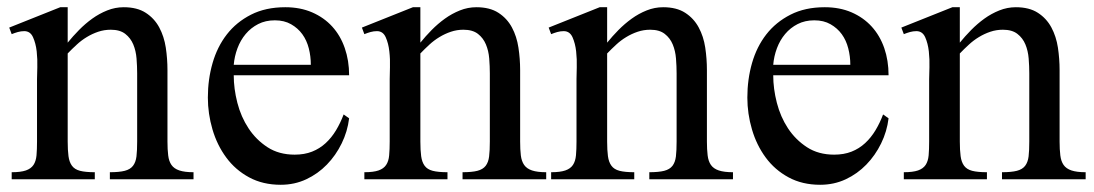

<svg xmlns="http://www.w3.org/2000/svg" viewBox="-20 -494 3013 529"><path d="M282.7 0V-19.5Q308.6 -19.5 323.7 -23.4Q338.9 -27.3 346.4 -37.1Q354 -46.9 356 -63Q357.9 -79.1 357.9 -104V-292Q357.9 -311.5 356.2 -332.8Q354.5 -354 347.2 -371.6Q339.8 -389.2 325.2 -400.6Q310.5 -412.1 285.2 -412.1Q267.1 -412.1 250.5 -406.5Q233.9 -400.9 219 -391.8Q204.1 -382.8 191.2 -370.8Q178.2 -358.9 166.5 -346.7V-104Q166.5 -80.1 168.7 -63.7Q170.9 -47.4 178.2 -37.4Q185.5 -27.3 200.4 -23.4Q215.3 -19.5 241.2 -19.5V0H12.2V-19.5Q37.1 -19.5 51.3 -24.4Q65.4 -29.3 72.3 -39.6Q79.1 -49.8 80.6 -65.9Q82 -82 82 -104V-275.9Q82 -286.6 82.8 -308.6Q83.5 -330.6 81.1 -352.5Q78.6 -374.5 71 -391.4Q63.5 -408.2 46.9 -408.2Q38.1 -408.2 29.3 -405.8Q20.5 -403.3 12.2 -399.9L5.4 -418L146 -474.1H166.5V-376.5Q180.7 -394 197.8 -411.4Q214.8 -428.7 234.1 -442.6Q253.4 -456.5 275.4 -465.3Q297.4 -474.1 320.8 -474.1Q357.9 -474.1 381.6 -458.7Q405.3 -443.4 418.7 -418.5Q432.1 -393.6 436.8 -362.8Q441.4 -332 441.4 -300.8V-104Q441.4 -82 443.4 -65.9Q445.3 -49.8 452.4 -39.6Q459.5 -29.3 474.1 -24.4Q488.8 -19.5 513.2 -19.5V0Z M941.9 -168Q937.5 -131.8 921.4 -98.9Q905.3 -65.9 880.6 -40.5Q856 -15.1 823.7 0Q791.5 15.1 753.4 15.1Q704.1 15.1 666.3 -5.4Q628.4 -25.9 603.3 -60.1Q578.1 -94.2 565.4 -137.5Q552.7 -180.7 552.7 -225.1Q552.7 -275.4 565.7 -320.3Q578.6 -365.2 605 -399.2Q631.3 -433.1 671.6 -453.6Q711.9 -474.1 766.1 -474.1Q807.1 -474.1 839.8 -460Q872.6 -445.8 895.3 -420.9Q918 -396 929.9 -361.6Q941.9 -327.1 941.9 -286.6H624Q624 -249.5 634 -210.7Q644 -171.9 664.8 -140.4Q685.5 -108.9 717 -88.4Q748.5 -67.9 792 -67.9Q818.8 -67.9 839.8 -76.2Q860.8 -84.5 877.2 -99.6Q893.6 -114.7 905.8 -135Q918 -155.3 926.8 -178.7ZM836.4 -315.4Q836.4 -338.9 830.8 -360.8Q825.2 -382.8 813 -399.7Q800.8 -416.5 782 -427.2Q763.2 -438 737.3 -438Q711.4 -438 691.4 -427.7Q671.4 -417.5 657 -400.4Q642.6 -383.3 634.3 -361.1Q626 -338.9 624 -315.4Z M1254.4 0V-19.5Q1280.3 -19.5 1295.4 -23.4Q1310.5 -27.3 1318.1 -37.1Q1325.7 -46.9 1327.6 -63Q1329.6 -79.1 1329.6 -104V-292Q1329.6 -311.5 1327.9 -332.8Q1326.2 -354 1318.8 -371.6Q1311.5 -389.2 1296.9 -400.6Q1282.2 -412.1 1256.8 -412.1Q1238.8 -412.1 1222.2 -406.5Q1205.6 -400.9 1190.7 -391.8Q1175.8 -382.8 1162.8 -370.8Q1149.9 -358.9 1138.2 -346.7V-104Q1138.2 -80.1 1140.4 -63.7Q1142.6 -47.4 1149.9 -37.4Q1157.2 -27.3 1172.1 -23.4Q1187 -19.5 1212.9 -19.5V0H983.9V-19.5Q1008.8 -19.5 1022.9 -24.4Q1037.1 -29.3 1043.9 -39.6Q1050.8 -49.8 1052.2 -65.9Q1053.7 -82 1053.7 -104V-275.9Q1053.7 -286.6 1054.4 -308.6Q1055.2 -330.6 1052.7 -352.5Q1050.3 -374.5 1042.7 -391.4Q1035.2 -408.2 1018.6 -408.2Q1009.8 -408.2 1001 -405.8Q992.2 -403.3 983.9 -399.9L977.1 -418L1117.7 -474.1H1138.2V-376.5Q1152.3 -394 1169.4 -411.4Q1186.5 -428.7 1205.8 -442.6Q1225.1 -456.5 1247.1 -465.3Q1269 -474.1 1292.5 -474.1Q1329.6 -474.1 1353.3 -458.7Q1377 -443.4 1390.4 -418.5Q1403.8 -393.6 1408.4 -362.8Q1413.1 -332 1413.1 -300.8V-104Q1413.1 -82 1415 -65.9Q1417 -49.8 1424.1 -39.6Q1431.2 -29.3 1445.8 -24.4Q1460.4 -19.5 1484.9 -19.5V0Z M1769 0V-19.5Q1794.9 -19.5 1810.1 -23.4Q1825.2 -27.3 1832.8 -37.1Q1840.3 -46.9 1842.3 -63Q1844.2 -79.1 1844.2 -104V-292Q1844.2 -311.5 1842.5 -332.8Q1840.8 -354 1833.5 -371.6Q1826.2 -389.2 1811.5 -400.6Q1796.9 -412.1 1771.5 -412.1Q1753.4 -412.1 1736.8 -406.5Q1720.2 -400.9 1705.3 -391.8Q1690.4 -382.8 1677.5 -370.8Q1664.6 -358.9 1652.8 -346.7V-104Q1652.8 -80.1 1655 -63.7Q1657.2 -47.4 1664.6 -37.4Q1671.9 -27.3 1686.8 -23.4Q1701.7 -19.5 1727.5 -19.5V0H1498.5V-19.5Q1523.4 -19.5 1537.6 -24.4Q1551.8 -29.3 1558.6 -39.6Q1565.4 -49.8 1566.9 -65.9Q1568.4 -82 1568.4 -104V-275.9Q1568.4 -286.6 1569.1 -308.6Q1569.8 -330.6 1567.4 -352.5Q1564.9 -374.5 1557.4 -391.4Q1549.8 -408.2 1533.2 -408.2Q1524.4 -408.2 1515.6 -405.8Q1506.8 -403.3 1498.5 -399.9L1491.7 -418L1632.3 -474.1H1652.8V-376.5Q1667 -394 1684.1 -411.4Q1701.2 -428.7 1720.5 -442.6Q1739.7 -456.5 1761.7 -465.3Q1783.7 -474.1 1807.1 -474.1Q1844.2 -474.1 1867.9 -458.7Q1891.6 -443.4 1905 -418.5Q1918.5 -393.6 1923.1 -362.8Q1927.7 -332 1927.7 -300.8V-104Q1927.7 -82 1929.7 -65.9Q1931.6 -49.8 1938.7 -39.6Q1945.8 -29.3 1960.4 -24.4Q1975.1 -19.5 1999.5 -19.5V0Z M2428.2 -168Q2423.8 -131.8 2407.7 -98.9Q2391.6 -65.9 2366.9 -40.5Q2342.3 -15.1 2310.1 0Q2277.8 15.1 2239.7 15.1Q2190.4 15.1 2152.6 -5.4Q2114.7 -25.9 2089.6 -60.1Q2064.5 -94.2 2051.8 -137.5Q2039.1 -180.7 2039.1 -225.1Q2039.1 -275.4 2052 -320.3Q2064.9 -365.2 2091.3 -399.2Q2117.7 -433.1 2158 -453.6Q2198.2 -474.1 2252.4 -474.1Q2293.5 -474.1 2326.2 -460Q2358.9 -445.8 2381.6 -420.9Q2404.3 -396 2416.3 -361.6Q2428.2 -327.1 2428.2 -286.6H2110.4Q2110.4 -249.5 2120.4 -210.7Q2130.4 -171.9 2151.1 -140.4Q2171.9 -108.9 2203.4 -88.4Q2234.9 -67.9 2278.3 -67.9Q2305.2 -67.9 2326.2 -76.2Q2347.2 -84.5 2363.5 -99.6Q2379.9 -114.7 2392.1 -135Q2404.3 -155.3 2413.1 -178.7ZM2322.8 -315.4Q2322.8 -338.9 2317.1 -360.8Q2311.5 -382.8 2299.3 -399.7Q2287.1 -416.5 2268.3 -427.2Q2249.5 -438 2223.6 -438Q2197.8 -438 2177.7 -427.7Q2157.7 -417.5 2143.3 -400.4Q2128.9 -383.3 2120.6 -361.1Q2112.3 -338.9 2110.4 -315.4Z M2740.7 0V-19.5Q2766.6 -19.5 2781.7 -23.4Q2796.9 -27.3 2804.4 -37.1Q2812 -46.9 2814 -63Q2815.9 -79.1 2815.9 -104V-292Q2815.9 -311.5 2814.2 -332.8Q2812.5 -354 2805.2 -371.6Q2797.9 -389.2 2783.2 -400.6Q2768.6 -412.1 2743.2 -412.1Q2725.1 -412.1 2708.5 -406.5Q2691.9 -400.9 2677 -391.8Q2662.1 -382.8 2649.2 -370.8Q2636.2 -358.9 2624.5 -346.7V-104Q2624.5 -80.1 2626.7 -63.7Q2628.9 -47.4 2636.2 -37.4Q2643.6 -27.3 2658.4 -23.4Q2673.3 -19.5 2699.2 -19.5V0H2470.2V-19.5Q2495.1 -19.5 2509.3 -24.4Q2523.4 -29.3 2530.3 -39.6Q2537.1 -49.8 2538.6 -65.9Q2540 -82 2540 -104V-275.9Q2540 -286.6 2540.8 -308.6Q2541.5 -330.6 2539.1 -352.5Q2536.6 -374.5 2529.1 -391.4Q2521.5 -408.2 2504.9 -408.2Q2496.1 -408.2 2487.3 -405.8Q2478.5 -403.3 2470.2 -399.9L2463.4 -418L2604 -474.1H2624.5V-376.5Q2638.7 -394 2655.8 -411.4Q2672.9 -428.7 2692.1 -442.6Q2711.4 -456.5 2733.4 -465.3Q2755.4 -474.1 2778.8 -474.1Q2815.9 -474.1 2839.6 -458.7Q2863.3 -443.4 2876.7 -418.5Q2890.1 -393.6 2894.8 -362.8Q2899.4 -332 2899.4 -300.8V-104Q2899.4 -82 2901.4 -65.9Q2903.3 -49.8 2910.4 -39.6Q2917.5 -29.3 2932.1 -24.4Q2946.8 -19.5 2971.2 -19.5V0Z"/></svg>

Font: Simplified Naskh
Style: Regular
Weight: 400
Designer: SIL International
Foundry: Arabeyes
Version: 1.02_alpha